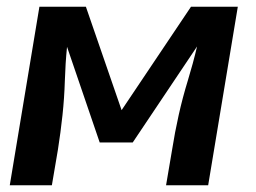

<svg xmlns="http://www.w3.org/2000/svg" viewBox="-20 -550 760 570"><path d="M9 0H134L152 -106Q160 -157 165.5 -208Q171 -259 172.5 -310Q174 -361 179 -411L276 -127H374L565 -412Q553 -361 537.5 -310.5Q522 -260 510.5 -208.5Q499 -157 491 -106L473 0H598L686 -530H547L341 -223L235 -530H97Z"/></svg>

Font: Iosevka Sparkle
Style: Bold Italic
Weight: 700
Italic angle: -9°
Designer: Belleve Invis
Foundry: Belleve Invis
Version: Version 4.5.0; ttfautohint (v1.8.3)